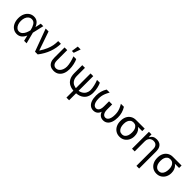

<svg xmlns="http://www.w3.org/2000/svg" viewBox="353 -2390 4257 4257"><g transform="rotate(45 2481.0 -262.0)"><path d="M42 -265.6Q42 -344.7 70.8 -406.2Q99.6 -467.8 151.4 -502.4Q203.1 -537.1 267.6 -537.1Q336.9 -537.1 381.3 -499Q425.8 -460.9 452.1 -392.6H484.4L499 -266.6L567.4 0H489.3L424.8 -266.6Q410.2 -341.8 374 -401.9Q337.9 -461.9 268.6 -461.9Q227.5 -461.9 195.3 -437Q163.1 -412.1 144.5 -366.7Q126 -321.3 126 -263.7Q126 -207 143.1 -161.6Q160.2 -116.2 191.4 -90.3Q222.7 -64.5 262.7 -64.5Q309.6 -64.5 343.3 -97.2Q377 -129.9 396 -174.8Q415 -219.7 424.8 -263.7L482.4 -530.3H560.5L499 -263.7L484.4 -132.8H456.1Q427.7 -65.4 379.9 -27.3Q332 10.7 262.7 10.7Q197.3 9.8 147 -25.4Q96.7 -60.5 69.3 -123Q42 -185.5 42 -265.6Z M634.8 -530.3H725.6L877.9 -88.9H883.8Q941.4 -179.7 972.2 -252Q1002.9 -324.2 1015.1 -388.2Q1027.3 -452.1 1028.3 -530.3H1113.3Q1112.3 -395.5 1063 -260.7Q1013.7 -126 916 0H831.1Z M1311.5 -530.3V-204.1Q1311.5 -156.2 1326.2 -125.5Q1340.8 -94.7 1364.3 -80.6Q1387.7 -66.4 1417 -66.4Q1460 -66.4 1494.1 -93.3Q1528.3 -120.1 1547.4 -167Q1566.4 -213.9 1566.4 -269.5Q1565.4 -325.2 1548.3 -396.5Q1531.2 -467.8 1505.9 -530.3H1592.8Q1616.2 -485.4 1632.3 -411.1Q1648.4 -336.9 1648.4 -269.5Q1648.4 -193.4 1624 -130.4Q1599.6 -67.4 1548.3 -28.8Q1497.1 9.8 1419.9 9.8Q1361.3 9.8 1318.4 -13.7Q1275.4 -37.1 1251.5 -85.4Q1227.5 -133.8 1227.5 -206.1V-530.3ZM1420.9 -751H1511.7L1455.1 -589.8H1397.5Z M1867.2 -530.3V-283.2Q1867.2 -208 1895.5 -159.7Q1923.8 -111.3 1971.2 -89.4Q2018.6 -67.4 2078.1 -67.4Q2153.3 -67.4 2204.6 -96.7Q2255.9 -126 2280.3 -172.4Q2304.7 -218.8 2304.7 -270.5Q2302.7 -332 2286.6 -400.9Q2270.5 -469.7 2245.1 -530.3H2334Q2357.4 -483.4 2373 -413.6Q2388.7 -343.8 2388.7 -270.5Q2388.7 -192.4 2358.4 -129.4Q2328.1 -66.4 2259.3 -28.3Q2190.4 9.8 2082 9.8Q1988.3 9.8 1921.9 -22Q1855.5 -53.7 1819.3 -118.7Q1783.2 -183.6 1783.2 -283.2V-530.3ZM2127 -530.3V226.6H2043V-530.3Z M2561.5 -262.7Q2561.5 -202.1 2574.7 -158.2Q2587.9 -114.3 2612.8 -90.8Q2637.7 -67.4 2670.9 -67.4Q2701.2 -67.4 2723.6 -85.4Q2746.1 -103.5 2757.8 -138.7Q2769.5 -173.8 2769.5 -224.6V-383.8H2835.9V-225.6Q2835.9 -150.4 2815.9 -97.7Q2795.9 -44.9 2757.8 -17.6Q2719.7 9.8 2664.1 9.8Q2605.5 9.8 2562.5 -23.4Q2519.5 -56.6 2497.1 -119.1Q2474.6 -181.6 2474.6 -269.5Q2474.6 -341.8 2492.7 -406.7Q2510.7 -471.7 2547.9 -530.3H2642.6Q2610.4 -474.6 2592.8 -430.2Q2575.2 -385.7 2568.4 -347.2Q2561.5 -308.6 2561.5 -262.7ZM3163.1 -269.5Q3163.1 -181.6 3140.6 -119.1Q3118.2 -56.6 3075.2 -23.4Q3032.2 9.8 2972.7 9.8Q2918 9.8 2879.4 -17.6Q2840.8 -44.9 2820.8 -97.7Q2800.8 -150.4 2800.8 -225.6V-383.8H2867.2V-224.6Q2867.2 -174.8 2879.4 -139.2Q2891.6 -103.5 2914.1 -85.4Q2936.5 -67.4 2965.8 -67.4Q3000 -67.4 3024.4 -90.8Q3048.8 -114.3 3062 -158.2Q3075.2 -202.1 3075.2 -262.7Q3075.2 -308.6 3068.8 -347.7Q3062.5 -386.7 3044.9 -430.7Q3027.3 -474.6 2994.1 -530.3H3088.9Q3126 -471.7 3144.5 -406.2Q3163.1 -340.8 3163.1 -269.5Z M3485.4 -513.7Q3496.1 -512.7 3505.9 -507.3Q3515.6 -502 3528.3 -491.2Q3535.2 -486.3 3543.5 -481Q3551.8 -475.6 3561.5 -470.2Q3571.3 -464.8 3581.1 -460Q3623 -443.4 3653.8 -411.6Q3684.6 -379.9 3700.7 -336.9Q3716.8 -293.9 3716.8 -242.2V-232.4Q3716.8 -168.9 3689 -113.3Q3661.1 -57.6 3609.4 -23.9Q3557.6 9.8 3487.3 9.8Q3417 9.8 3364.3 -24.4Q3311.5 -58.6 3283.2 -117.7Q3254.9 -176.8 3254.9 -251V-262.7Q3254.9 -334 3282.7 -391.1Q3310.5 -448.2 3363.3 -481Q3416 -513.7 3485.4 -513.7ZM3487.3 -67.4Q3532.2 -67.4 3561.5 -92.3Q3590.8 -117.2 3605 -158.7Q3619.1 -200.2 3619.1 -251V-262.7Q3619.1 -311.5 3605 -350.6Q3590.8 -389.6 3561 -413.1Q3531.2 -436.5 3485.4 -436.5Q3441.4 -436.5 3411.6 -413.1Q3381.8 -389.6 3367.2 -350.6Q3352.5 -311.5 3352.5 -262.7V-251Q3352.5 -200.2 3367.2 -158.7Q3381.8 -117.2 3412.1 -92.3Q3442.4 -67.4 3487.3 -67.4ZM3756.8 -436.5H3485.4V-513.7H3756.8Z M3957 0H3873V-530.3H3954.1V-447.3H3960.9Q3981.4 -490.2 4019.5 -513.7Q4057.6 -537.1 4116.2 -537.1Q4170.9 -537.1 4210.9 -515.1Q4251 -493.2 4272.9 -448.2Q4294.9 -403.3 4294.9 -336.9V199.2H4210.9V-331.1Q4210.9 -372.1 4196.8 -401.4Q4182.6 -430.7 4155.8 -446.3Q4128.9 -461.9 4090.8 -461.9Q4052.7 -461.9 4022.5 -445.3Q3992.2 -428.7 3974.6 -396Q3957 -363.3 3957 -318.4Z M4641.6 -513.7Q4652.3 -512.7 4662.1 -507.3Q4671.9 -502 4684.6 -491.2Q4691.4 -486.3 4699.7 -481Q4708 -475.6 4717.8 -470.2Q4727.5 -464.8 4737.3 -460Q4779.3 -443.4 4810.1 -411.6Q4840.8 -379.9 4856.9 -336.9Q4873 -293.9 4873 -242.2V-232.4Q4873 -168.9 4845.2 -113.3Q4817.4 -57.6 4765.6 -23.9Q4713.9 9.8 4643.6 9.8Q4573.2 9.8 4520.5 -24.4Q4467.8 -58.6 4439.5 -117.7Q4411.1 -176.8 4411.1 -251V-262.7Q4411.1 -334 4439 -391.1Q4466.8 -448.2 4519.5 -481Q4572.3 -513.7 4641.6 -513.7ZM4643.6 -67.4Q4688.5 -67.4 4717.8 -92.3Q4747.1 -117.2 4761.2 -158.7Q4775.4 -200.2 4775.4 -251V-262.7Q4775.4 -311.5 4761.2 -350.6Q4747.1 -389.6 4717.3 -413.1Q4687.5 -436.5 4641.6 -436.5Q4597.7 -436.5 4567.9 -413.1Q4538.1 -389.6 4523.4 -350.6Q4508.8 -311.5 4508.8 -262.7V-251Q4508.8 -200.2 4523.4 -158.7Q4538.1 -117.2 4568.4 -92.3Q4598.6 -67.4 4643.6 -67.4ZM4913.1 -436.5H4641.6V-513.7H4913.1Z"/></g></svg>

Font: WEMIX Pretendard Variable
Style: Regular
Weight: 400
Designer: Base glyphs from Inter by Rasmus Andersson; Hangeul glyphs from Noto Sans CJK(Source Han Sans) by Jang Soo-young and Kan
Foundry: Kil Hyung-jin
Version: Version 1.000;Glyphs 3.2 (3208)